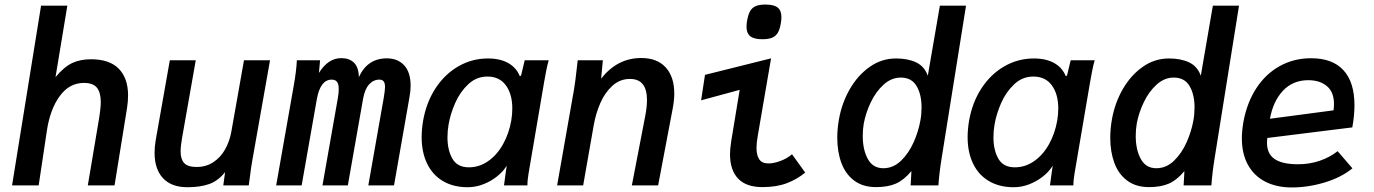

<svg xmlns="http://www.w3.org/2000/svg" viewBox="-20 -815 6040 844"><path d="M160.5 -790H276L224 -476Q261 -520.5 296.5 -537.5Q332 -554.5 380 -554.5Q461.5 -554.5 502.2 -512.8Q543 -471 543 -395Q543 -370 538.5 -340.5L483.5 0H366L414.5 -288.5Q423 -338.5 423 -367Q423 -408.5 406 -429.5Q389 -450.5 349 -450.5Q284.5 -450.5 242.2 -392.2Q200 -334 186 -240L150 0H33Z M659.5 -143Q659.5 -170.5 664.5 -199L726.5 -550H840.5L780.5 -209.5Q774 -173 774 -149Q774 -115 789.8 -98Q805.5 -81 844.5 -81Q886.5 -81 918.5 -102.5Q950.5 -124 970 -159.2Q989.5 -194.5 997 -236.5L1052.5 -550H1167L1090 -115Q1083 -76 1079 -41Q1076 -15 1073.5 0H961.5L969.5 -58.5Q939.5 -20.5 900.2 -6.2Q861 8 803.5 8Q733.5 8 696.5 -31.8Q659.5 -71.5 659.5 -143Z M1285 -550H1387L1382 -494.5Q1422.5 -559.5 1480 -559.5Q1515 -559.5 1535.8 -539.8Q1556.5 -520 1557.5 -476Q1595 -558.5 1680.5 -558.5Q1728.5 -558.5 1756.8 -527.8Q1785 -497 1785 -438.5Q1785 -414.5 1780 -388L1712 0H1599L1666.5 -383Q1672.5 -419 1672.5 -432.5Q1672.5 -449.5 1666.5 -457.2Q1660.5 -465 1647.5 -465Q1621.5 -465 1602.5 -444Q1583.5 -423 1576 -380.5L1509 0H1397.5L1465 -383Q1469 -404.5 1469 -423.5Q1469 -445.5 1461.5 -455.2Q1454 -465 1438 -465Q1388.5 -465 1373 -380.5L1306 0H1194L1271 -437Q1282.5 -501 1285 -550Z M1833.5 -212Q1833.5 -245.5 1839.5 -282Q1853.5 -364 1894.2 -426.5Q1935 -489 1995 -523.5Q2055 -558 2125 -558Q2178.5 -558 2214.2 -537.8Q2250 -517.5 2265 -480L2270.5 -483L2286.5 -550H2392Q2385.5 -527 2380.5 -501.2Q2375.5 -475.5 2371.5 -452L2306 -67.5Q2305.5 -63.5 2303.2 -50.5Q2301 -37.5 2299.8 -25.8Q2298.5 -14 2298.5 0H2195.5Q2195.5 -0.5 2204 -63L2207.5 -86.5L2203 -80Q2189.5 -59 2164 -38.8Q2138.5 -18.5 2105 -5.2Q2071.5 8 2036 8Q1973 8 1927.2 -19Q1881.5 -46 1857.5 -95.8Q1833.5 -145.5 1833.5 -212ZM2227.5 -285.5Q2232 -312.5 2232 -338Q2232 -401 2203.8 -439.8Q2175.5 -478.5 2122.5 -478.5Q2074.5 -478.5 2038.5 -444.8Q2002.5 -411 1981.2 -362.8Q1960 -314.5 1952 -268.5Q1947 -240 1947 -211.5Q1947 -155 1968.8 -117.2Q1990.5 -79.5 2041 -79.5Q2087 -79.5 2126 -106.8Q2165 -134 2191.2 -181Q2217.5 -228 2227.5 -285.5Z M2515.5 -515.5 2519.5 -550H2630L2622.5 -469Q2693 -560 2799 -560Q2869 -560 2906.5 -518.5Q2944 -477 2944 -403.5Q2944 -374 2937 -337.5L2873 0H2757.5L2816.5 -306Q2824 -344.5 2824 -375.5Q2824 -468 2749.5 -468Q2705 -468 2672 -438Q2639 -408 2619 -362Q2599 -316 2590 -265L2543.5 0H2429L2503.5 -423Q2509.5 -459 2515.5 -515.5Z M3189 -137Q3189 -159 3194 -192.5L3231.5 -420L3062 -374L3079 -486L3369.5 -558.5L3311 -218Q3305.5 -187.5 3305.5 -164Q3305.5 -132 3317.8 -114.2Q3330 -96.5 3358.5 -96.5Q3381 -96.5 3410.8 -107.5Q3440.5 -118.5 3461.5 -137L3519.5 -56.5Q3485 -27.5 3439.5 -10Q3394 7.5 3332 7.5Q3260 7.5 3224.5 -30Q3189 -67.5 3189 -137ZM3261.5 -697.5Q3261.5 -711 3264.5 -726.5Q3269.5 -753 3278.2 -767.5Q3287 -782 3302.8 -788.5Q3318.5 -795 3345.5 -795Q3382 -795 3398.5 -781.8Q3415 -768.5 3415 -740Q3415 -727 3412 -710.5Q3407.5 -685 3398.8 -670.5Q3390 -656 3374 -649.2Q3358 -642.5 3331 -642.5Q3294.5 -642.5 3278 -655.8Q3261.5 -669 3261.5 -697.5Z M3660.5 -209.5Q3660.5 -250 3668 -291Q3680.5 -362 3715.5 -423Q3750.5 -484 3803 -521Q3855.5 -558 3918.5 -558Q3971.5 -558 4007.8 -540.5Q4044 -523 4058.5 -482L4111.5 -790H4226.5L4119.5 -121Q4109 -56.5 4105 0H3983L3986.5 -63Q3954 -24 3918.8 -8.2Q3883.5 7.5 3831 7.5Q3773 7.5 3734.8 -21.2Q3696.5 -50 3678.5 -99Q3660.5 -148 3660.5 -209.5ZM4026 -286Q4031 -312.5 4031 -343Q4031 -400 4009 -437Q3987 -474 3939.5 -474Q3898.5 -474 3864.2 -443Q3830 -412 3807.8 -365.2Q3785.5 -318.5 3777 -272Q3772.5 -246 3772.5 -217Q3772.5 -157 3794.8 -116.2Q3817 -75.5 3863 -75.5Q3906.5 -75.5 3940.5 -108.2Q3974.5 -141 3996 -189.2Q4017.5 -237.5 4026 -286Z M4233.5 -212Q4233.5 -245.5 4239.5 -282Q4253.5 -364 4294.2 -426.5Q4335 -489 4395 -523.5Q4455 -558 4525 -558Q4578.5 -558 4614.2 -537.8Q4650 -517.5 4665 -480L4670.5 -483L4686.5 -550H4792Q4785.5 -527 4780.5 -501.2Q4775.5 -475.5 4771.5 -452L4706 -67.5Q4705.5 -63.5 4703.2 -50.5Q4701 -37.5 4699.8 -25.8Q4698.5 -14 4698.5 0H4595.5Q4595.5 -0.5 4604 -63L4607.5 -86.5L4603 -80Q4589.5 -59 4564 -38.8Q4538.5 -18.5 4505 -5.2Q4471.5 8 4436 8Q4373 8 4327.2 -19Q4281.5 -46 4257.5 -95.8Q4233.5 -145.5 4233.5 -212ZM4627.5 -285.5Q4632 -312.5 4632 -338Q4632 -401 4603.8 -439.8Q4575.5 -478.5 4522.5 -478.5Q4474.5 -478.5 4438.5 -444.8Q4402.5 -411 4381.2 -362.8Q4360 -314.5 4352 -268.5Q4347 -240 4347 -211.5Q4347 -155 4368.8 -117.2Q4390.5 -79.5 4441 -79.5Q4487 -79.5 4526 -106.8Q4565 -134 4591.2 -181Q4617.5 -228 4627.5 -285.5Z M4860.5 -209.5Q4860.5 -250 4868 -291Q4880.5 -362 4915.5 -423Q4950.5 -484 5003 -521Q5055.5 -558 5118.5 -558Q5171.5 -558 5207.8 -540.5Q5244 -523 5258.5 -482L5311.5 -790H5426.5L5319.5 -121Q5309 -56.5 5305 0H5183L5186.5 -63Q5154 -24 5118.8 -8.2Q5083.5 7.5 5031 7.5Q4973 7.5 4934.8 -21.2Q4896.5 -50 4878.5 -99Q4860.5 -148 4860.5 -209.5ZM5226 -286Q5231 -312.5 5231 -343Q5231 -400 5209 -437Q5187 -474 5139.5 -474Q5098.5 -474 5064.2 -443Q5030 -412 5007.8 -365.2Q4985.5 -318.5 4977 -272Q4972.5 -246 4972.5 -217Q4972.5 -157 4994.8 -116.2Q5017 -75.5 5063 -75.5Q5106.5 -75.5 5140.5 -108.2Q5174.5 -141 5196 -189.2Q5217.5 -237.5 5226 -286Z M5439 -207.5Q5439 -239.5 5446 -280Q5461.5 -364 5502.5 -427Q5543.5 -490 5605.5 -524.5Q5667.5 -559 5743.5 -559Q5837.5 -559 5885.8 -506.2Q5934 -453.5 5934 -352.5Q5934 -307 5924.5 -255L5551 -208.5Q5549.5 -197.5 5549.5 -187Q5549.5 -139 5583 -116Q5616.5 -93 5686 -93Q5737.5 -93 5782 -108.5Q5826.5 -124 5860 -150.5L5925 -75Q5876 -35 5803.2 -13Q5730.5 9 5658 9Q5592 9 5542.5 -16.2Q5493 -41.5 5466 -90Q5439 -138.5 5439 -207.5ZM5844 -358Q5844 -410 5813 -436.2Q5782 -462.5 5731 -462.5Q5663.5 -462.5 5620 -416.5Q5576.5 -370.5 5562.5 -293L5842 -330Q5844 -343.5 5844 -358Z"/></svg>

Font: JuliaMono SemiBoldItalic
Style: Regular
Weight: 600
Italic angle: -9°
Monospace: yes
Designer: cormullion
Foundry: corm
Version: Version 0.049; ttfautohint (v1.8.4)